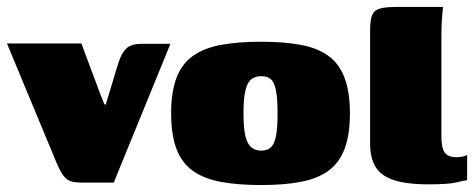

<svg xmlns="http://www.w3.org/2000/svg" viewBox="-40 -525 1365 552"><path d="M195 0Q178 0 166 -3Q154 -6 144 -18Q134 -30 123 -56L-20 -400H194L250 -250Q255 -239 257.5 -231.5Q260 -224 264 -224Q274 -256 283 -287Q292 -318 302 -349Q310 -373 323.5 -386Q337 -399 368 -399H450L287 0Z M711 7Q644 7 595.5 -2Q547 -11 515 -33.5Q483 -56 467.5 -96.5Q452 -137 452 -199Q452 -261 467.5 -301.5Q483 -342 515 -364.5Q547 -387 595.5 -396Q644 -405 711 -405Q777 -405 825 -396Q873 -387 904 -364.5Q935 -342 950.5 -301.5Q966 -261 966 -199Q966 -137 950.5 -96.5Q935 -56 903.5 -33.5Q872 -11 824 -2Q776 7 711 7ZM711 -92Q729 -92 739 -101.5Q749 -111 753.5 -134Q758 -157 758 -199Q758 -241 753.5 -264.5Q749 -288 739 -297Q729 -306 711 -306Q694 -306 682.5 -297Q671 -288 665.5 -264.5Q660 -241 660 -199Q660 -157 665.5 -134Q671 -111 682.5 -101.5Q694 -92 711 -92Z M1190 5Q1102 5 1063 -21Q1024 -47 1024 -112V-436Q1024 -466 1029.5 -480.5Q1035 -495 1051 -500Q1067 -505 1098 -505H1234Q1233 -500 1231 -476Q1229 -452 1229 -426V-134Q1229 -100 1238.5 -86.5Q1248 -73 1273 -73Q1284 -73 1292.5 -75.5Q1301 -78 1303 -79V-7Q1295 -6 1272 -0.5Q1249 5 1190 5Z"/></svg>

Font: Genos Thin Black
Style: Regular
Weight: 900
Version: Version 1.010